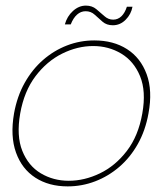

<svg xmlns="http://www.w3.org/2000/svg" viewBox="-20 -652 579 684"><path d="M221 12Q154 12 106 -19Q58 -50 37 -108.5Q16 -167 30 -248Q41 -309 68 -357Q95 -405 133.5 -438.5Q172 -472 218.5 -490Q265 -508 316 -508Q384 -508 432.5 -477Q481 -446 502.5 -387.5Q524 -329 509 -248Q498 -187 471 -139Q444 -91 405 -57.5Q366 -24 319 -6Q272 12 221 12ZM225 -8Q281 -8 336 -34.5Q391 -61 432 -114.5Q473 -168 487 -248Q501 -327 479 -380.5Q457 -434 412 -461Q367 -488 312 -488Q256 -488 201.5 -461Q147 -434 106.5 -380.5Q66 -327 52 -248Q38 -168 59.5 -114.5Q81 -61 125.5 -34.5Q170 -8 225 -8ZM211 -565Q219 -594 240 -613Q261 -632 286 -632Q308 -632 323 -619.5Q338 -607 352 -594.5Q366 -582 383 -582Q400 -582 412.5 -594Q425 -606 432 -628H452Q447 -601 427.5 -581.5Q408 -562 382 -562Q360 -562 345.5 -574.5Q331 -587 317.5 -599.5Q304 -612 285 -612Q268 -612 254.5 -600Q241 -588 232 -565Z"/></svg>

Font: DM Sans 36pt Thin
Style: Italic
Weight: 250
Italic angle: -10°
Designer: Colophon Foundry, Jonny Pinhorn
Foundry: Colophon Foundry
Version: Version 4.004;gftools[0.9.30]